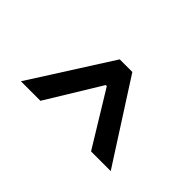

<svg xmlns="http://www.w3.org/2000/svg" viewBox="-152 -746 904 904"><g transform="rotate(-45 300.0 -294.0)"><path d="M99 -126 369 -291V-298L99 -463V-593L501 -337V-253L99 5Z"/></g></svg>

Font: IBM Plex Sans Hebrew SmBld
Style: Regular
Weight: 600
Designer: Mike Abbink, Paul van der Laan, Pieter van Rosmalen, Yanek Iontef
Foundry: Bold Monday
Version: Version 1.3